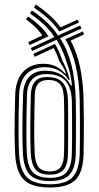

<svg xmlns="http://www.w3.org/2000/svg" viewBox="-20 -827 442 855"><path d="M201.8 8Q148.2 8 115.4 -7Q82.5 -22 66.5 -54.8Q50.5 -87.5 47.5 -140.5Q45.5 -177.8 45.1 -220.9Q44.8 -264 45.5 -311.4Q46.2 -358.8 47.8 -408.8Q49.5 -450 64.5 -480.1Q79.5 -510.2 106.8 -526.6Q134 -543 172.2 -543Q205 -543 228.1 -531.6Q251.2 -520.2 270.5 -498.8H274.5Q269.5 -514.8 260.5 -528.9Q251.5 -543 243 -556.5Q238.2 -571.8 232.4 -585.6Q226.5 -599.5 219.2 -613L134.5 -573.8L128.8 -587L224.8 -631.5Q234.8 -614.8 242.9 -596.5Q251 -578.2 257.5 -557.8Q266.8 -539.5 276 -517.1Q285.2 -494.8 290.5 -470.8H285.5Q268.8 -498 241.5 -512.9Q214.2 -527.8 178.2 -527.8Q143.5 -527.8 118.8 -513.5Q94 -499.2 80.4 -472.6Q66.8 -446 65.2 -408.2Q63.8 -360.2 63 -313.6Q62.2 -267 62.6 -223.4Q63 -179.8 64.8 -140.5Q69.2 -67 100.9 -36.6Q132.5 -6.2 201.8 -6.2Q274 -6.2 303.4 -38.2Q332.8 -70.2 335 -141.8Q335.5 -171.5 335.8 -210.6Q336 -249.8 335.8 -293.5Q335.5 -337.2 335 -380.2Q332.8 -468.5 317 -534.6Q301.2 -600.8 271.2 -652L348.8 -687.2L354.5 -674L294.5 -646.2Q322.2 -594.5 336.2 -529.5Q350.2 -464.5 352.2 -380.8Q353.2 -341 353.4 -296.8Q353.5 -252.5 353.2 -211.6Q353 -170.8 352.2 -141.2Q350.8 -88.2 335.9 -55.4Q321 -22.5 288.5 -7.2Q256 8 201.8 8ZM201.8 -20.8Q139.8 -20.8 112.8 -49Q85.8 -77.2 82.2 -142.5Q79.5 -194 79.9 -262Q80.2 -330 82.8 -408Q84.5 -457 110 -484.6Q135.5 -512.2 182.8 -512.2Q223.8 -512.2 251.5 -494.5Q279.2 -476.8 296 -446.5H300.5Q297.5 -475.5 291.9 -500.2Q286.2 -525 277 -547.8Q268.2 -578.2 257 -603.4Q245.8 -628.5 232 -650L123 -600L117 -613L222.5 -661.8Q201.2 -694.2 173.9 -719.4Q146.5 -744.5 113.5 -767.2L122.2 -780.5Q158 -756.2 187.1 -729.5Q216.2 -702.8 238.2 -668.8L337 -713.5L342.8 -700.2L247.5 -657Q280.8 -606.2 297.9 -538.9Q315 -471.5 317.5 -379.2Q318.2 -341 318.4 -298.5Q318.5 -256 318.2 -215.4Q318 -174.8 317.5 -142Q315.8 -78.8 290.4 -49.8Q265 -20.8 201.8 -20.8ZM201.8 -35Q256 -35 277.2 -61.2Q298.5 -87.5 300 -143.2Q300.8 -172.2 300.9 -211.6Q301 -251 300.9 -293Q300.8 -335 300.2 -371.5Q299.2 -433.2 273.1 -465.1Q247 -497 186.5 -497Q145.2 -497 123.5 -473.6Q101.8 -450.2 100.2 -407.8Q98.8 -359.5 97.9 -312.9Q97 -266.2 97.4 -223.4Q97.8 -180.5 99.5 -143Q102.8 -84.5 126.4 -59.8Q150 -35 201.8 -35ZM201.8 -49.2Q157 -49.2 138.4 -72Q119.8 -94.8 117 -144.2Q114.5 -197.2 114.9 -263.2Q115.2 -329.2 117.5 -407.5Q119 -444.5 136.4 -464.2Q153.8 -484 188.2 -484Q223.8 -484 244 -471.8Q264.2 -459.5 273.1 -435.8Q282 -412 282.8 -378Q283.2 -347 283.4 -302.8Q283.5 -258.5 283.5 -215.4Q283.5 -172.2 282.8 -144Q281.8 -92.5 262.8 -70.9Q243.8 -49.2 201.8 -49.2ZM201.8 -63.8Q237 -63.8 250.8 -83.6Q264.5 -103.5 265.2 -144.8Q265.8 -164.2 265.9 -193.6Q266 -223 266 -256.2Q266 -289.5 265.9 -321.2Q265.8 -353 265.2 -377Q264.8 -399.2 261.9 -416.8Q259 -434.2 251.6 -446.2Q244.2 -458.2 230.4 -464.5Q216.5 -470.8 194 -470.8Q164.5 -470.8 150.2 -454.5Q136 -438.2 135 -407.2Q133.8 -358 132.9 -312.4Q132 -266.8 132.4 -224.9Q132.8 -183 134.5 -144.8Q136.5 -103.8 151 -83.8Q165.5 -63.8 201.8 -63.8ZM111.5 -626.2 105.8 -639.5 168.2 -669.2Q153.5 -691.2 135.4 -708.1Q117.2 -725 96 -741L104.8 -754Q133.2 -733.8 155.9 -712.9Q178.5 -692 195.8 -665.5ZM244.2 -687Q222.2 -718.5 193.9 -744.4Q165.5 -770.2 131.2 -793.8L140 -807Q173 -784.2 200.5 -759.8Q228 -735.2 249.5 -705L325.5 -739.5L331.2 -726.5Z"/></svg>

Font: Big Shoulders Inline Display Thin SemiBold
Style: Regular
Weight: 600
Version: Version 2.002